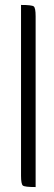

<svg xmlns="http://www.w3.org/2000/svg" viewBox="-20 -752 219 776"><path d="M65 -42V-732Q109 -732 116.5 -726Q124 -720 124 -686V4Q80 4 72.5 -2Q65 -8 65 -42Z"/></svg>

Font: Economica
Style: Regular
Weight: 400
Designer: Vicente Lamonaca
Foundry: Vicente Lamonaca
Version: Version 1.101